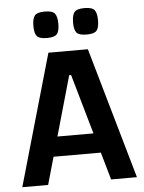

<svg xmlns="http://www.w3.org/2000/svg" viewBox="-56 -866 685 911"><g transform="rotate(-5 286.0 -410.5)"><path d="M13 0 192 -625H380L559 0H436L290 -510H281L136 0ZM110 -131V-225H463V-131ZM381 -695Q344 -695 332.5 -709Q321 -723 321 -757Q321 -792 332.5 -806.5Q344 -821 381 -821Q417 -821 428.5 -806.5Q440 -792 440 -757Q440 -723 428.5 -709Q417 -695 381 -695ZM192 -695Q155 -695 143.5 -709Q132 -723 132 -757Q132 -792 143.5 -806.5Q155 -821 192 -821Q228 -821 239.5 -806.5Q251 -792 251 -757Q251 -723 239.5 -709Q228 -695 192 -695Z"/></g></svg>

Font: Changa Medium
Style: Regular
Weight: 500
Designer: Eduardo Rodriguez Tunni
Foundry: Eduardo Rodriguez Tunni
Version: Version 3.003